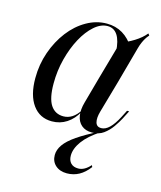

<svg xmlns="http://www.w3.org/2000/svg" viewBox="-98 -503 647 772"><g transform="rotate(15 225.5 -117.0)"><path d="M140.3 11.3Q89.5 11.3 60.5 -28.6Q31.5 -68.5 31.5 -139.5Q31.5 -196.8 49.6 -248.4Q67.7 -300 98.4 -339.9Q129 -379.8 169.4 -402.8Q209.7 -425.8 253.2 -425.8Q290.3 -425.8 319.4 -408.5Q348.4 -391.1 369.4 -357.3L317.7 -326.6Q315.3 -371 300.4 -394Q285.5 -416.9 258.9 -416.9Q230.6 -416.9 203.6 -393.1Q176.6 -369.4 155.2 -329.8Q133.9 -290.3 121 -240.7Q108.1 -191.1 108.1 -137.9Q108.1 -76.6 126.6 -48.4Q145.2 -20.2 179.8 -20.2Q199.2 -20.2 216.1 -31Q233.1 -41.9 246.8 -63.7V-57.3Q229 -24.2 201.6 -6.5Q174.2 11.3 140.3 11.3ZM279 -206.5 324.2 -366.1Q351.6 -375 379.4 -392.3Q407.3 -409.7 424.2 -430.6L429.8 -423.4Q421.8 -414.5 416.5 -405.6Q411.3 -396.8 406.9 -386.7Q402.4 -376.6 398.4 -362.1L355.6 -206.5ZM318.5 -76.6Q310.5 -48.4 315.3 -31Q320.2 -13.7 338.7 -13.7Q356.5 -13.7 373.4 -30.2Q390.3 -46.8 406.5 -78.2L421.8 -108.1H430.6L412.9 -73.4Q404 -56.5 389.9 -36.3Q375.8 -16.1 356 -1.6Q336.3 12.9 307.3 12.9Q280.6 12.9 264.1 -1.2Q247.6 -15.3 243.5 -39.9Q239.5 -64.5 248.4 -96L279 -206.5H355.6ZM252.4 197.6Q223.4 197.6 205.2 181.5Q187.1 165.3 187.1 138.7Q187.1 116.9 202 95.6Q216.9 74.2 250.4 51.2Q283.9 28.2 337.1 1.6L341.1 3.2Q295.2 33.1 272.6 64.1Q250 95.2 250 124.2Q250 144.4 260.9 155.6Q271.8 166.9 291.9 166.9Q317.7 166.9 341.9 139.5L345.2 146.8Q325.8 172.6 302.8 185.1Q279.8 197.6 252.4 197.6Z"/></g></svg>

Font: Playfair 144pt SemiCondensed
Style: Italic
Weight: 400
Width: 4
Italic angle: -15.6°
Designer: Claus Eggers Sørensen
Foundry: Claus Eggers Sørensen
Version: Version 2.203